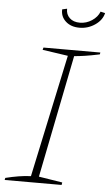

<svg xmlns="http://www.w3.org/2000/svg" viewBox="-57 -876 523 914"><g transform="rotate(5 204.0 -419.0)"><path d="M1 0 3 -10Q35 -18 65.5 -23Q96 -28 124 -29L249 -615L127 -633L130 -644H402L400 -635Q357 -626 329.5 -622Q302 -618 279 -616L162 -30L275 -12L273 0ZM292 -753Q251 -753 226 -776Q201 -799 203 -833L226 -838Q225 -811 243 -794Q261 -777 292 -777Q323 -777 349.5 -794.5Q376 -812 386 -838L408 -833Q400 -799 366.5 -776Q333 -753 292 -753Z"/></g></svg>

Font: Piazzolla SC Thin
Style: Italic
Weight: 100
Italic angle: -11.3°
Designer: Juan Pablo del Peral
Foundry: Huerta Tipografica
Version: Version 1.330